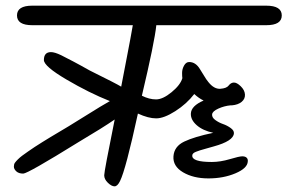

<svg xmlns="http://www.w3.org/2000/svg" viewBox="-20 -665 1015 678"><path d="M659 -116Q657 -93 728 -93Q758 -93 791.5 -103Q825 -113 835.5 -113Q846 -113 851 -108Q856 -103 855 -95Q854 -71 811.5 -53Q769 -35 716 -35Q663 -35 626.5 -56.5Q590 -78 592.5 -113Q595 -148 630.5 -165Q666 -182 733 -196Q696 -204 674.5 -223Q653 -242 654 -264Q655 -291 699 -310Q682 -318 666 -333Q639 -298 599 -272.5Q559 -247 531.5 -247Q504 -247 467 -264Q424 -66 404 -26Q395 -7 384.5 -7Q374 -7 361 -19.5Q348 -32 348 -46Q348 -60 385 -243Q343 -214 257 -163Q78 -52 62 -52Q46 -52 37.5 -60Q29 -68 29 -76.5Q29 -85 32.5 -90Q36 -95 43 -102Q50 -109 58 -115Q66 -121 79 -130Q92 -139 102.5 -146Q113 -153 130 -163.5Q147 -174 158.5 -181Q170 -188 189.5 -199.5Q209 -211 223 -219.5Q237 -228 269 -248Q349 -298 368 -308Q295 -337 215 -384Q135 -431 135 -453Q135 -481 160 -481Q173 -481 196 -470Q247 -444 266.5 -433Q286 -422 297 -416Q392 -369 408 -359Q413 -386 427.5 -460.5Q442 -535 449 -576H94Q40 -576 40 -610.5Q40 -645 94 -645H920Q975 -645 975 -610.5Q975 -576 920 -576H532Q526 -517 481 -327Q507 -314 531 -314Q555 -314 586 -339.5Q617 -365 624 -389Q623 -394 623 -407.5Q623 -421 630 -433.5Q637 -446 648 -446Q671 -446 686 -421Q689 -417 699 -400Q709 -383 716 -375Q736 -350 758 -351.5Q780 -353 787.5 -363Q795 -373 805.5 -373.5Q816 -374 830 -360.5Q844 -347 845 -331.5Q846 -316 833.5 -305.5Q821 -295 799 -293H794Q772 -291 751 -281.5Q730 -272 729 -261Q728 -250 740.5 -241Q753 -232 767.5 -227Q782 -222 794.5 -213Q807 -204 806 -194Q804 -167 735 -148Q724 -145 708.5 -140.5Q693 -136 686 -134Q679 -132 672 -129Q659 -124 659 -116Z"/></svg>

Font: Kalam
Style: Regular
Weight: 400
Designer: Lipi Raval (Devanagari and Latin), Jonny Pinhorn (Latin)
Foundry: Indian Type Foundry
Version: Version 2.001;PS 1.0;hotconv 1.0.79;makeotf.lib2.5.61930; tt